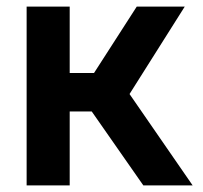

<svg xmlns="http://www.w3.org/2000/svg" viewBox="-20 -564 617 584"><path d="M61 0H192V-225H259L416 0H566L374 -278L542 -544H396L266 -342H192V-544H61Z"/></svg>

Font: Plus Jakarta Sans
Style: Bold
Weight: 700
Designer: Gumpita Rahayu
Foundry: Tokotype
Version: Version 2.004; ttfautohint (v1.8.3)